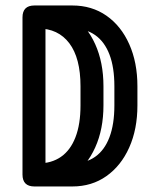

<svg xmlns="http://www.w3.org/2000/svg" viewBox="-20 -679 574 700"><path d="M243.8 -659Q314.8 -659 368.1 -621.8Q421.5 -584.5 451.2 -517.9Q481 -451.2 481 -364.5V-294.8Q481 -208 451.2 -141.4Q421.5 -74.8 368.1 -37Q314.8 0.8 243.8 0.8H105.5Q62 0.8 62 -42.8V-615.5Q62 -659 105.5 -659ZM145.8 -575.2V-83.2H243.8Q292.5 -83.2 326.9 -107.4Q361.2 -131.5 379.1 -178.8Q397 -226 397 -294.8V-364.5Q397 -433.5 379.1 -480.2Q361.2 -527 326.9 -551.1Q292.5 -575.2 243.8 -575.2ZM118.5 -575.2Q101.8 -575.2 89.1 -587.9Q76.5 -600.5 76.5 -617.2Q76.5 -634.5 89.1 -646.8Q101.8 -659 118.5 -659Q189.5 -659 243.2 -621.8Q297 -584.5 327.1 -517.9Q357.2 -451.2 357.2 -364.5V-294.8Q357.2 -208 327.1 -141.4Q297 -74.8 243.2 -37Q189.5 0.8 118.5 0.8Q101.8 0.8 89.1 -11.5Q76.5 -23.8 76.5 -41.2Q76.5 -58.8 89.1 -71Q101.8 -83.2 118.5 -83.2Q168 -83.2 202.5 -107.4Q237 -131.5 255.2 -178.8Q273.5 -226 273.5 -294.8V-364.5Q273.5 -467.2 232.8 -521.2Q192 -575.2 118.5 -575.2Z"/></svg>

Font: Libertine-Super Thin
Style: Regular
Weight: 100
Designer: Bastien Sozeau
Foundry: NBR — Bastien Sozeau
Version: Version 2.003;gftools[0.9.33]